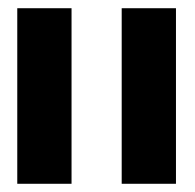

<svg xmlns="http://www.w3.org/2000/svg" viewBox="-20 -905 475 467"><path d="M22 -458H154V-885H22ZM276 -458H408V-885H276Z"/></svg>

Font: Ny Stormning
Style: Regular
Weight: 400
Designer: Robert Jablonski, Mew Too
Foundry: Cannot Into Space Fonts
Version: Version 0.90